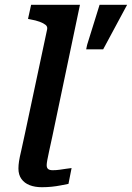

<svg xmlns="http://www.w3.org/2000/svg" viewBox="-20 -778 551 802"><path d="M177 -656Q179 -667 170.5 -674Q162 -681 146 -687Q130 -693 107 -697L97 -699L110 -758H314L199 -210Q191 -173 185.5 -148Q180 -123 177.5 -109Q175 -95 175 -88Q175 -77 181 -72Q187 -67 200 -67Q215 -67 229 -69Q243 -71 256 -73Q269 -75 279 -76L266 -10Q251 -7 233 -3.5Q215 0 195.5 2Q176 4 155 4Q126 4 104 -4.5Q82 -13 69.5 -30.5Q57 -48 57 -74Q57 -88 59.5 -104.5Q62 -121 68.5 -148Q75 -175 84 -219ZM411 -572 511 -758H396L344 -591L340 -572Z"/></svg>

Font: Roboto Serif Medium
Style: Italic
Weight: 500
Italic angle: -10°
Designer: Greg Gazdowicz
Foundry: Commercial Type
Version: Version 1.008